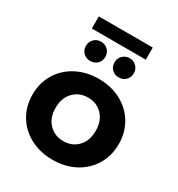

<svg xmlns="http://www.w3.org/2000/svg" viewBox="-202 -999 1059 1140"><g transform="rotate(30 327.5 -429.5)"><path d="M32 -269Q32 -349 70 -412Q108 -475 175.5 -510.5Q243 -546 328 -546Q413 -546 480 -510.5Q547 -475 585 -412Q623 -349 623 -269Q623 -189 585 -126Q547 -63 480 -27.5Q413 8 328 8Q243 8 175.5 -27.5Q108 -63 70 -126Q32 -189 32 -269ZM465 -269Q465 -337 426.5 -377.5Q388 -418 328 -418Q268 -418 229 -377.5Q190 -337 190 -269Q190 -201 229 -160.5Q268 -120 328 -120Q388 -120 426.5 -160.5Q465 -201 465 -269ZM162 -678Q162 -706 181 -725Q200 -744 228 -744Q257 -744 276 -725Q295 -706 295 -678Q295 -649 276 -630.5Q257 -612 228 -612Q200 -612 181 -630.5Q162 -649 162 -678ZM358 -678Q358 -706 377.5 -725Q397 -744 424 -744Q452 -744 471 -725Q490 -706 490 -678Q490 -649 471 -630.5Q452 -612 424 -612Q396 -612 377 -630.5Q358 -649 358 -678ZM141 -867H511V-784H141Z"/></g></svg>

Font: Montserrat-Bold
Style: Bold
Weight: 700
Version: Version 7.200